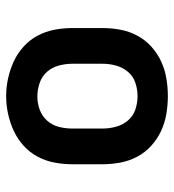

<svg xmlns="http://www.w3.org/2000/svg" viewBox="10 -582 579 640"><g transform="rotate(-90 300.0 -261.5)"><path d="M300 8Q270 8 240.5 3Q211 -2 184 -14.5Q157 -27 134.5 -47.5Q112 -68 98 -94.5Q84 -121 78.5 -150.5Q73 -180 73 -210V-310Q73 -340 78.5 -369.5Q84 -399 98 -425.5Q112 -452 134.5 -472.5Q157 -493 184 -505.5Q211 -518 240.5 -524.5Q270 -531 300 -531Q330 -531 359.5 -524.5Q389 -518 416 -505.5Q443 -493 465.5 -472.5Q488 -452 502 -425.5Q516 -399 521.5 -369.5Q527 -340 527 -310V-210Q527 -180 521.5 -150.5Q516 -121 502 -94.5Q488 -68 465.5 -47.5Q443 -27 416 -14.5Q389 -2 359.5 3Q330 8 300 8ZM300 -93Q323 -93 345 -100.5Q367 -108 381.5 -125.5Q396 -143 402 -165Q408 -187 408 -210V-310Q408 -333 402 -355.5Q396 -378 381 -395Q366 -412 343.5 -419.5Q321 -427 299 -427Q276 -427 254.5 -419Q233 -411 218 -394Q203 -377 197.5 -355Q192 -333 192 -310V-210Q192 -187 198 -165Q204 -143 218.5 -125.5Q233 -108 255 -100.5Q277 -93 300 -93Z"/></g></svg>

Font: Zed Sans Extended
Style: Bold
Weight: 700
Width: 7
Designer: Belleve Invis
Foundry: Belleve Invis
Version: Version 1.0.0; ttfautohint (v1.8.4)